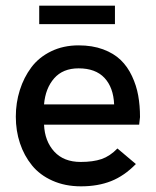

<svg xmlns="http://www.w3.org/2000/svg" viewBox="-20 -655 553 681"><path d="M119.1 -569.3V-634.8H387.7V-569.3ZM267.1 5.9Q210.9 5.9 166 -14.2Q121.1 -34.2 93.3 -68.6Q65.4 -103 50.8 -147Q36.1 -190.9 36.1 -241.2Q36.1 -290.5 50.3 -335.4Q64.5 -380.4 91.1 -416Q117.7 -451.7 161.1 -472.9Q204.6 -494.1 258.8 -494.1Q307.6 -494.1 345.7 -480Q383.8 -465.8 408.2 -442.1Q432.6 -418.5 448.2 -385Q463.9 -351.6 470.2 -316.2Q476.6 -280.8 476.6 -239.7L473.6 -212.9H136.2Q138.7 -154.3 172.4 -117.4Q206.1 -80.6 266.1 -80.6Q310.1 -80.6 340.1 -90.8Q370.1 -101.1 396.5 -128.4L461.9 -73.2Q420.9 -31.2 374.3 -12.7Q327.6 5.9 267.1 5.9ZM136.2 -284.7H384.8Q382.3 -344.7 350.6 -378.7Q318.8 -412.6 258.8 -412.6Q203.1 -412.6 172.1 -377.2Q141.1 -341.8 136.2 -284.7Z"/></svg>

Font: HK Grotesk Medium
Style: Regular
Weight: 500
Designer: Alfredo Marco Pradil and Stefan Peev
Foundry: Hanken Design Co.
Version: Version 1.045;PS 001.045;hotconv 1.0.88;makeotf.lib2.5.64775